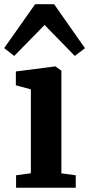

<svg xmlns="http://www.w3.org/2000/svg" viewBox="-38 -876 417 896"><path d="M37 0V-58L106 -67.5V-459L36 -478V-542.5L218.5 -566H221L248.5 -546V-67L315.5 -58V0ZM28.5 -615 -18.5 -651.5 126 -856.5H214.5L358.5 -651L311 -615L170 -759.5Z"/></svg>

Font: Merriweather 24pt
Style: Bold
Weight: 700
Designer: Eben Sorkin
Foundry: Eben Sorkin
Version: Version 2.100